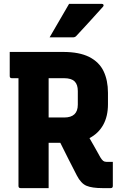

<svg xmlns="http://www.w3.org/2000/svg" viewBox="-20 -967 640 987"><path d="M230 0H86Q75 0 75 -11V-565H41Q30 -565 30 -576V-700H304Q388 -700 439 -674Q490 -648 512.5 -601Q535 -554 535 -490V-431Q535 -369 510.5 -325Q486 -281 440 -257Q454 -233 467.5 -209Q481 -185 496 -158Q504 -145 510.5 -140Q517 -135 527 -135H560V-11Q560 0 549 0H507Q453 0 424.5 -12Q396 -24 375 -65Q353 -107 332 -149Q311 -191 290 -233H230ZM310 -565H230V-363H310Q380 -363 380 -429V-499Q380 -532 364 -548Q347 -565 310 -565ZM335 -947H504Q510 -947 512 -942.5Q514 -938 510 -933Q491 -912 476.5 -896Q462 -880 448 -864.5Q434 -849 416 -829.5Q398 -810 371 -781Q365 -775 355 -775H235Q261 -821 285 -861Q309 -901 335 -947Z"/></svg>

Font: Recursive Sn Lnr St XBd
Style: Regular
Weight: 800
Version: Version 1.079;hotconv 1.0.112;makeotfexe 2.5.65598; ttfautoh